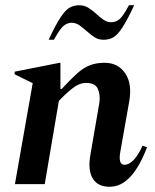

<svg xmlns="http://www.w3.org/2000/svg" viewBox="-20 -704 593 734"><path d="M37 0 105 -386 36 -420V-430L208 -464H211V-364H216Q250 -401 274.5 -423Q299 -445 323.5 -454.5Q348 -464 380 -464Q431 -464 458.5 -424Q486 -384 474 -316L440 -124Q431 -74 456 -74Q472 -74 489.5 -91Q507 -108 525 -147L542 -141Q514 -67 478.5 -28.5Q443 10 399 10Q353 10 334 -22.5Q315 -55 326 -115L360 -312Q364 -342 354 -364.5Q344 -387 309 -387Q282 -387 254 -364Q226 -341 205 -318L151 0ZM166 -552Q193 -610 212 -638.5Q231 -667 247.5 -675.5Q264 -684 283 -684Q302 -684 318 -674Q334 -664 347.5 -651.5Q361 -639 375 -629Q389 -619 405 -619Q422 -619 436 -630Q450 -641 473 -684H493Q466 -626 447 -597.5Q428 -569 412 -560.5Q396 -552 376 -552Q356 -552 341 -562Q326 -572 312 -584.5Q298 -597 284 -607Q270 -617 254 -617Q238 -617 224 -606Q210 -595 186 -552Z"/></svg>

Font: Spectral SemiBold
Style: Italic
Weight: 600
Italic angle: -10°
Designer: Jean-Baptiste Levee
Foundry: Production Type
Version: Version 2.001